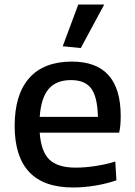

<svg xmlns="http://www.w3.org/2000/svg" viewBox="-20 -822 598 851"><path d="M258 -617 327 -802H442L338 -609ZM304 9Q174 9 109.5 -59.5Q45 -128 45 -264Q45 -403 109.5 -476Q174 -549 299 -549Q515 -549 515 -308Q515 -261 508 -234H156Q162 -150 199 -114.5Q236 -79 316 -79Q356 -79 402.5 -86Q449 -93 491 -106L496 -23Q454 -8 403 0.5Q352 9 304 9ZM295 -467Q229 -467 195.5 -427.5Q162 -388 156 -304H414Q412 -392 384.5 -429.5Q357 -467 295 -467Z"/></svg>

Font: Encode Sans Normal
Style: Medium
Weight: 500
Designer: Pablo Impallari, Andres Torresi
Foundry: Pablo Impallari, Andres Torresi
Version: Version 1.000; ttfautohint (v1.00) -l 8 -r 50 -G 200 -x 14 -